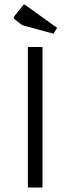

<svg xmlns="http://www.w3.org/2000/svg" viewBox="-20 -834 313 854"><path d="M169 -625V0H104V-625ZM90 -719Q82 -721 77.5 -723.5Q73 -726 70 -729L47 -747Q41 -750 41 -755Q41 -757 47 -766L83 -811Q84 -814 88 -814Q90 -814 95 -810L234 -710L218 -684Z"/></svg>

Font: Changa ExtraLight
Style: Regular
Weight: 275
Designer: Eduardo Rodriguez Tunni
Foundry: Eduardo Rodriguez Tunni
Version: Version 2.002; ttfautohint (v1.5) -l 8 -r 50 -G 200 -x 14 -H